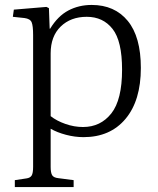

<svg xmlns="http://www.w3.org/2000/svg" viewBox="-20 -541 640 777"><path d="M40 216V188L87 181Q102 179 108 169.5Q114 160 114 134V-399Q114 -437 108 -451Q102 -465 79 -468L32 -473L36 -502L168 -513L178 -508L181 -425H183Q214 -476 256.5 -498.5Q299 -521 351 -521Q444 -521 497 -456.5Q550 -392 550 -266Q550 -134 488 -60Q426 14 318 14Q283 14 247 4.5Q211 -5 185 -20V134Q185 158 191 168Q197 178 216 180L278 188V216ZM316 -27Q387 -27 430.5 -82Q474 -137 474 -259Q474 -375 435.5 -424Q397 -473 331 -473Q266 -473 225.5 -433.5Q185 -394 185 -325V-71Q209 -52 244.5 -39.5Q280 -27 316 -27Z"/></svg>

Font: Literata 36pt Light
Style: Regular
Weight: 300
Designer: Latin by Veronika Burian and Jose Scaglione. Greek by Irene Vlachou. Cyrillic by Vera Evstafieva.
Foundry: TypeTogether
Version: Version 3.002